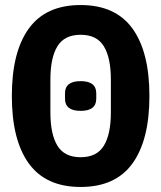

<svg xmlns="http://www.w3.org/2000/svg" viewBox="-20 -730 640 762"><path d="M27 -349Q27 -524 94.5 -617Q162 -710 300 -710Q438 -710 505.5 -617Q573 -524 573 -349Q573 -174 505.5 -81Q438 12 300 12Q162 12 94.5 -81Q27 -174 27 -349ZM420 -284V-414Q420 -501 392 -546.5Q364 -592 300 -592Q236 -592 208 -546.5Q180 -501 180 -414V-284Q180 -197 208 -151.5Q236 -106 300 -106Q364 -106 392 -151.5Q420 -197 420 -284ZM238 -338V-360Q238 -408 300 -408Q362 -408 362 -360V-338Q362 -290 300 -290Q238 -290 238 -338Z"/></svg>

Font: iA Writer Quattro V
Style: Regular
Weight: 400
Designer: Mike Abbink, Paul van der Laan, Pieter van Rosmalen, Oliver Reichenstein
Foundry: Information Architects Inc.
Version: Version 2.000